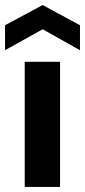

<svg xmlns="http://www.w3.org/2000/svg" viewBox="-40 -741 337 761"><path d="M58 0V-496H198V0ZM-20 -542V-641L129 -721L277 -641V-542L129 -625Z"/></svg>

Font: DM Sans 28pt ExtraBold
Style: Regular
Weight: 800
Version: Version 4.004;gftools[0.9.30]